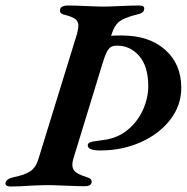

<svg xmlns="http://www.w3.org/2000/svg" viewBox="-54 -674 679 698"><path d="M605 -355Q605 -291 565 -239Q525 -187 457.5 -157Q390 -127 310 -127Q265 -127 265 -146Q265 -152 271.5 -155.5Q278 -159 287 -160Q316 -164 335 -167Q381 -176 415 -206Q449 -236 467 -277.5Q485 -319 485 -360Q485 -432 452.5 -470Q420 -508 372 -508Q357 -508 349 -503Q341 -498 334 -484.5Q327 -471 318 -441L213 -98Q209 -86 209 -75Q209 -58 221 -48.5Q233 -39 261 -30Q272 -27 276 -22.5Q280 -18 279 -10Q276 3 254 3Q230 3 184 1Q140 -1 121 -1Q100 -1 56 1Q20 4 -16 4Q-25 4 -30 0.5Q-35 -3 -34 -9Q-31 -24 -4 -30Q37 -38 57 -52Q77 -66 86 -97L226 -551Q231 -571 231 -580Q231 -596 220 -604.5Q209 -613 182 -620Q160 -624 165 -641Q166 -647 173.5 -650.5Q181 -654 191 -654Q216 -654 260 -652Q300 -650 321 -650Q338 -650 382 -652Q428 -654 453 -654Q473 -654 470 -640Q469 -632 461.5 -627.5Q454 -623 439 -620Q397 -609 379.5 -595.5Q362 -582 352 -550L350 -544Q363 -545 389 -545Q488 -545 546.5 -493Q605 -441 605 -355Z"/></svg>

Font: EB Garamond SemiBold
Style: Italic
Weight: 600
Italic angle: -17.2°
Designer: Georg Duffner and Octavio Pardo
Foundry: Georg Duffner
Version: Version 1.000